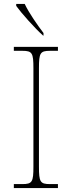

<svg xmlns="http://www.w3.org/2000/svg" viewBox="-20 -951 365 971"><path d="M198 -771H200V-784C171 -822 126 -886 105 -931H62V-921C87 -886 157 -807 198 -771ZM50 0H273V-20H233C183 -20 177 -31 177 -108V-606C177 -683 183 -694 233 -694H273V-714H50V-694H93C143 -694 149 -683 149 -606V-108C149 -31 143 -20 93 -20H50Z"/></svg>

Font: Noto Serif Georgian Thin
Style: Regular
Weight: 100
Designer: Monotype Design Team, Akaki Razmadze
Foundry: Google LLC
Version: Version 2.003